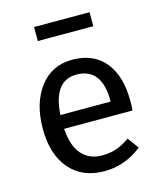

<svg xmlns="http://www.w3.org/2000/svg" viewBox="-112 -818 768 912"><g transform="rotate(-15 272.0 -362.0)"><path d="M415 -735.8V-667H142.1V-735.8ZM493.2 -278.8Q493.2 -256.3 491.2 -231.9H154.8Q161.1 -144.5 198.7 -103.8Q236.3 -63 296.9 -63Q335.4 -63 367.4 -73.7Q399.4 -84.5 434.1 -108.9L474.1 -54.2Q390.1 12.2 290 12.2Q180.2 12.2 118.7 -59.8Q57.1 -131.8 57.1 -257.8Q57.1 -382.8 116.2 -460.9Q175.3 -539.1 275.9 -539.1Q380.9 -539.1 437 -470.2Q493.2 -401.4 493.2 -278.8ZM401.9 -299.8V-306.2Q401.9 -384.3 370.6 -425Q339.4 -465.8 277.8 -465.8Q164.6 -465.8 154.8 -299.8Z"/></g></svg>

Font: FiraGO
Style: Regular
Weight: 400
Designer: bBox Type
Foundry: bBox Type GmbH
Version: Version 1.001;PS 001.001;hotconv 1.0.88;makeotf.lib2.5.64775